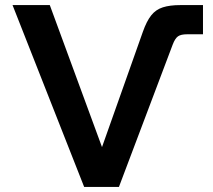

<svg xmlns="http://www.w3.org/2000/svg" viewBox="-20 -735 836 755"><path d="M310.9 0 29.3 -715H175.8L399.9 -105.5H363L541.6 -609.5Q556.6 -652.1 574.7 -674.7Q592.7 -697.4 620.4 -706.2Q648 -715 689.6 -715H778.2V-600.2H715.6Q691.2 -600.2 679.8 -592Q668.4 -583.9 659.2 -559.9L447.7 0Z"/></svg>

Font: Wix Madefor Display
Style: Regular
Weight: 400
Designer: Dalton Maag Ltd
Foundry: Dalton Maag Ltd
Version: Version 3.100